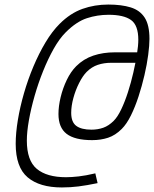

<svg xmlns="http://www.w3.org/2000/svg" viewBox="-20 -745 677 844"><path d="M361 -429Q344 -412 328 -380.5Q312 -349 302.5 -314Q293 -279 293 -249Q293 -208 315.5 -191.5Q338 -175 382 -175Q410 -175 434 -183.5Q458 -192 480 -214Q497 -231 513 -264.5Q529 -298 542.5 -340Q556 -382 566 -425.5Q576 -469 582 -507Q588 -545 588 -570Q588 -634 556 -657Q524 -680 457 -680Q408 -680 362 -665Q316 -650 269 -603Q241 -575 216 -530.5Q191 -486 169.5 -432.5Q148 -379 132 -323Q116 -267 107 -216Q98 -165 98 -127Q98 -39 142 -2.5Q186 34 270 34Q294 34 325.5 30.5Q357 27 399 17L409 60Q361 70 325 74.5Q289 79 252 79Q154 79 101.5 34.5Q49 -10 49 -113Q49 -160 58.5 -217.5Q68 -275 85.5 -335.5Q103 -396 127 -453Q151 -510 180 -558.5Q209 -607 242 -640Q289 -687 342.5 -706Q396 -725 456 -725Q514 -725 554.5 -712.5Q595 -700 616 -667.5Q637 -635 637 -574Q637 -546 631.5 -504Q626 -462 615 -414.5Q604 -367 589 -321Q574 -275 555.5 -237.5Q537 -200 515 -178Q487 -150 455 -139.5Q423 -129 385 -129Q309 -129 273 -156.5Q237 -184 237 -244Q237 -278 246.5 -317.5Q256 -357 273.5 -393.5Q291 -430 315 -454Q347 -486 390 -500.5Q433 -515 485 -515H602L588 -469H469Q437 -469 410 -460Q383 -451 361 -429Z"/></svg>

Font: Intel One Mono Light
Style: Italic
Weight: 300
Italic angle: -16°
Monospace: yes
Designer: Fred Shallcrass
Foundry: Frere-Jones Type LLC
Version: Version 1.004